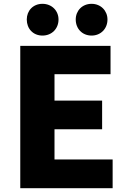

<svg xmlns="http://www.w3.org/2000/svg" viewBox="-20 -984 670 1004"><path d="M86 0H569V-150H265V-308H514V-458H265V-596H558V-744H86ZM202 -798C251 -798 286 -834 286 -882C286 -928 251 -964 202 -964C153 -964 120 -928 120 -882C120 -834 153 -798 202 -798ZM459 -798C507 -798 542 -834 542 -882C542 -928 507 -964 459 -964C410 -964 376 -928 376 -882C376 -834 410 -798 459 -798Z"/></svg>

Font: Noto Sans CJK Black
Style: Bold
Weight: 900
Designer: Ryoko NISHIZUKA (kana & ideographs); Paul D. Hunt (Latin, Greek & Cyrillic); Wenlong ZHANG (bopomofo); Sandoll Communica
Foundry: Adobe Systems Incorporated
Version: Version 1.000;PS 1;hotconv 1.0.78;makeotf.lib2.5.61930